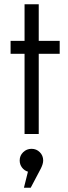

<svg xmlns="http://www.w3.org/2000/svg" viewBox="-20 -633 322 907"><path d="M262 -379H163V0H96V-379H30V-440H96V-613H163V-440H262ZM93 254 112 178Q95 173 84 158.5Q73 144 73 125Q73 102 89.5 86Q106 70 129 70Q152 70 168 86Q184 102 184 125Q184 141 173 163L125 254Z"/></svg>

Font: Arcon
Style: Regular
Weight: 400
Designer: M. Zarth
Foundry: martin zarth - visuelle & digitale kommunikation
Version: Version 1.131;PS 001.131;hotconv 1.0.70;makeotf.lib2.5.58329